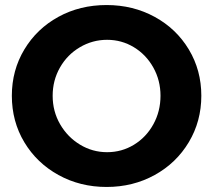

<svg xmlns="http://www.w3.org/2000/svg" viewBox="-20 -731 845 762"><path d="M27 -351Q27 -452 76.5 -534.5Q126 -617 211.5 -664Q297 -711 403 -711Q508 -711 594 -664Q680 -617 729.5 -534.5Q779 -452 779 -351Q779 -250 729.5 -167Q680 -84 594 -36.5Q508 11 403 11Q298 11 212 -36.5Q126 -84 76.5 -166.5Q27 -249 27 -351ZM189 -351Q189 -289 218.5 -238Q248 -187 297.5 -157Q347 -127 405 -127Q463 -127 511.5 -156.5Q560 -186 588.5 -237.5Q617 -289 617 -351Q617 -412 588.5 -463Q560 -514 511.5 -543.5Q463 -573 405 -573Q347 -573 297 -543.5Q247 -514 218 -463Q189 -412 189 -351Z"/></svg>

Font: Argentum Sans SemiBold
Style: Regular
Weight: 600
Designer: Julieta Ulanovsky (Modified by Cristiano Sobral)
Foundry: Julieta Ulanovsky
Version: Version 5.001;November 22, 2018;FontCreator 11.5.0.2425 64-b